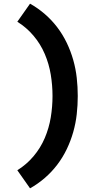

<svg xmlns="http://www.w3.org/2000/svg" viewBox="-20 -861 540 1042"><path d="M143 161 74 63Q124 32 162 -13Q200 -58 223 -112Q246 -166 255.5 -224Q265 -282 265 -340Q265 -398 255.5 -456Q246 -514 223 -568Q200 -622 162 -667Q124 -712 74 -743L143 -841Q186 -817 223.5 -784.5Q261 -752 291 -712.5Q321 -673 342.5 -628Q364 -583 377.5 -535.5Q391 -488 396.5 -438.5Q402 -389 402 -340Q402 -291 396.5 -241.5Q391 -192 377.5 -144.5Q364 -97 342.5 -52Q321 -7 291 32.5Q261 72 223.5 104.5Q186 137 143 161Z"/></svg>

Font: Iosevka SS18 Heavy
Style: Regular
Weight: 900
Monospace: yes
Designer: Belleve Invis
Foundry: Belleve Invis
Version: Version 25.1.1; ttfautohint (v1.8.4)